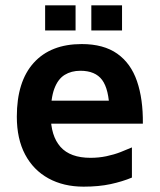

<svg xmlns="http://www.w3.org/2000/svg" viewBox="-20 -684 598 719"><path d="M293 15Q218 15 161.5 -16Q105 -47 74 -105.5Q43 -164 43 -247Q43 -379 106.5 -449Q170 -519 286 -519Q368 -519 419 -483Q470 -447 493 -380Q516 -313 515 -221H125L116 -307H414L390 -271Q388 -350 362.5 -384.5Q337 -419 281 -419Q247 -419 222 -403.5Q197 -388 183.5 -352Q170 -316 170 -253Q170 -175 206.5 -134Q243 -93 319 -93Q350 -93 378.5 -99Q407 -105 431.5 -114.5Q456 -124 474 -132V-19Q438 -4 394 5.5Q350 15 293 15ZM322 -570V-664H437V-570ZM149 -570V-664H263V-570Z"/></svg>

Font: Maven Pro SemiBold
Style: Regular
Weight: 600
Designer: Joe Prince
Foundry: Joe Prince
Version: Version 2.103